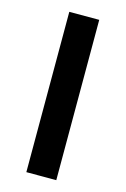

<svg xmlns="http://www.w3.org/2000/svg" viewBox="-101 -674 473 723"><g transform="rotate(15 135.5 -312.5)"><path d="M77.1 0V-625H193.8V0Z"/></g></svg>

Font: Afacad Flux SemiBold
Style: Regular
Weight: 600
Designer: Kristian Moeller
Foundry: Dicotype
Version: Version 1.100